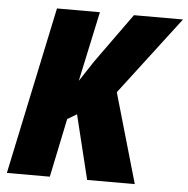

<svg xmlns="http://www.w3.org/2000/svg" viewBox="-51 -765 799 815"><g transform="rotate(5 348.0 -357.0)"><path d="M8 0H191L243 -250L283 -274L350 0H553L443 -382L696 -714H487L336 -504L278 -416L342 -714H159Z"/></g></svg>

Font: Noto Sans SemiCondensed Black
Style: Italic
Weight: 900
Width: 4
Italic angle: -12°
Designer: Monotype Design Team
Foundry: Monotype Imaging Inc.
Version: Version 2.013